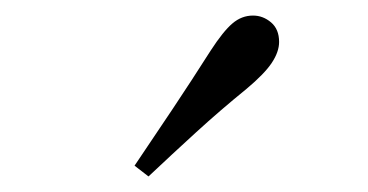

<svg xmlns="http://www.w3.org/2000/svg" viewBox="-20 -838 475 248"><path d="M153.8 -624Q178.7 -660.9 203.1 -697.4Q227.5 -734 252.2 -772.8Q268.3 -797.6 280.2 -807.7Q292.1 -817.9 306.8 -817.9Q319.7 -817.9 330.1 -809.1Q340.5 -800.3 340.5 -783.8Q340.5 -771.1 331.1 -756.9Q321.7 -742.7 298.3 -723.1Q264.7 -695.8 233.7 -667.5Q202.7 -639.2 171.8 -610.1Z"/></svg>

Font: Early Summer Mincho VF
Style: Regular
Weight: 250
Designer: GuiWonder
Version: Version 1.002